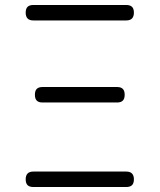

<svg xmlns="http://www.w3.org/2000/svg" viewBox="-20 -750 640 770"><path d="M486 0H114Q98 0 90.5 -7.5Q83 -15 83 -31Q83 -46 90.5 -54Q98 -62 114 -62H486Q502 -62 509.5 -54Q517 -46 517 -31Q517 -15 509.5 -7.5Q502 0 486 0ZM450 -339H150Q135 -339 127.5 -346.5Q120 -354 120 -370Q120 -386 127.5 -393.5Q135 -401 150 -401H450Q465 -401 472.5 -393.5Q480 -386 480 -370Q480 -354 472.5 -346.5Q465 -339 450 -339ZM486 -668H114Q98 -668 90.5 -676Q83 -684 83 -699Q83 -715 90.5 -722.5Q98 -730 114 -730H486Q502 -730 509.5 -722.5Q517 -715 517 -699Q517 -684 509.5 -676Q502 -668 486 -668Z"/></svg>

Font: Maple Mono ExtraLight
Style: Regular
Weight: 275
Monospace: yes
Designer: subframe7536
Version: Version 7.000